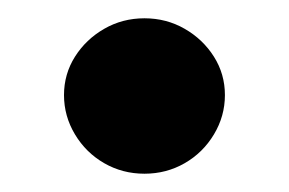

<svg xmlns="http://www.w3.org/2000/svg" viewBox="-20 -180 316 210"><path d="M138 10Q114 10 94 -1.5Q74 -13 62 -33Q50 -53 50 -76Q50 -99 62 -118Q74 -137 94 -148.5Q114 -160 138 -160Q162 -160 182 -148.5Q202 -137 214 -118Q226 -99 226 -76Q226 -53 214 -33Q202 -13 182 -1.5Q162 10 138 10Z"/></svg>

Font: REM Medium
Style: Regular
Weight: 500
Designer: Octavio Pardo
Foundry: Ashler Design
Version: Version 1.005;gftools[0.9.28]